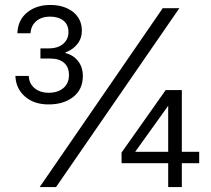

<svg xmlns="http://www.w3.org/2000/svg" viewBox="-20 -754 850 774"><path d="M176 -333Q117 -333 80.5 -365Q44 -397 42 -448H96Q97 -417 119.5 -398.5Q142 -380 176 -380Q213 -380 235.5 -399Q258 -418 258 -451Q258 -484 238 -501Q218 -518 183 -518H143V-559H176Q214 -559 235 -577.5Q256 -596 256 -624Q256 -655 235.5 -671Q215 -687 181 -687Q148 -687 126.5 -669Q105 -651 103 -620H50Q52 -673 89 -703.5Q126 -734 183 -734Q212 -734 235 -726.5Q258 -719 275 -705.5Q292 -692 301 -673Q310 -654 310 -630Q310 -599 291.5 -576Q273 -553 244 -543V-540Q276 -532 295 -507.5Q314 -483 314 -447Q314 -394 275.5 -363.5Q237 -333 176 -333ZM140 0 636 -721H703L206 0ZM658 0V-364L679 -357L525 -142H783V-96H470V-139L648 -391H713V0Z"/></svg>

Font: Mona Sans ExtraLight
Style: Regular
Weight: 400
Version: Version 2.000